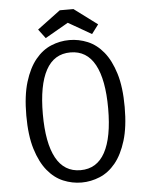

<svg xmlns="http://www.w3.org/2000/svg" viewBox="-60 -944 778 1007"><g transform="rotate(-5 329.0 -440.0)"><path d="M70 -360Q70 -465 92 -536.5Q114 -608 150 -652Q186 -696 232.5 -715.5Q279 -735 329 -735Q379 -735 425.5 -715.5Q472 -696 508 -652Q544 -608 566 -536.5Q588 -465 588 -360Q588 -255 566 -183.5Q544 -112 508 -68Q472 -24 425 -4.5Q378 15 329 15Q279 15 232.5 -4.5Q186 -24 150 -68Q114 -112 92 -183.5Q70 -255 70 -360ZM157 -360Q157 -208 200 -129Q243 -50 329 -50Q415 -50 458 -129Q501 -208 501 -360Q501 -512 458 -591Q415 -670 329 -670Q243 -670 200 -591Q157 -512 157 -360ZM207 -756 171 -804 293 -895H365L487 -804L451 -756L329 -826Z"/></g></svg>

Font: Carrois Gothic SC
Style: Regular
Weight: 400
Designer: Ralph du Carrois
Foundry: Ralph du Carrois
Version: Version 1.001